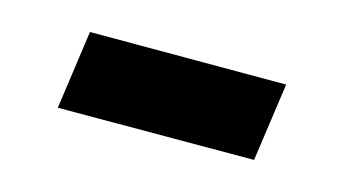

<svg xmlns="http://www.w3.org/2000/svg" viewBox="-32 -383 449 251"><g transform="rotate(15 193.0 -257.0)"><path d="M52.5 -204 67.5 -310.5H333L318 -204.5Z"/></g></svg>

Font: Public Sans
Style: Bold Italic
Weight: 700
Italic angle: -8°
Designer: The Public Sans project authors (U.S. Web Design System). Libre Franklin designed by Pablo Impallari and Rodrigo Fuenzal
Version: Version 1.008; ttfautohint (v1.8.1) -l 8 -r 50 -G 200 -x 14 